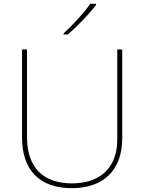

<svg xmlns="http://www.w3.org/2000/svg" viewBox="-20 -972 752 1002"><path d="M481 -945V-952H451C422 -909 357 -838 312 -798V-792H333C386 -836 446 -900 481 -945ZM618 -252V-714H592V-244C592 -92 498 -15 356 -15C207 -15 121 -96 121 -256V-714H95V-254C95 -81 190 10 355 10C510 10 618 -74 618 -252Z"/></svg>

Font: Noto Sans Lao UI Thin
Style: Regular
Weight: 100
Designer: Monotype Design Team
Foundry: Monotype Imaging Inc.
Version: Version 2.000